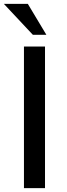

<svg xmlns="http://www.w3.org/2000/svg" viewBox="-27 -974 349 994"><path d="M206 0H97V-733H206ZM213 -794H143L-7 -954H117Z"/></svg>

Font: Shippori Antique
Style: Regular
Weight: 400
Designer: FONTDASU
Foundry: FONTDASU / Google Inc. / but / Adobe
Version: Version 2.001